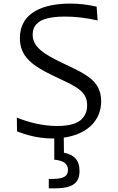

<svg xmlns="http://www.w3.org/2000/svg" viewBox="-20 -763 660 1072"><path d="M525 -649 519.5 -726C469 -737.5 419.5 -743 372 -743C229 -743 91 -698 91 -550C91 -449.5 156.5 -397.5 278 -340C405 -279.5 466.5 -256.5 466.5 -175C466.5 -132 447.5 -107 431 -93C412.5 -77.5 377 -59.5 298 -59.5C216.5 -59.5 134.5 -81.5 74 -106.5L75 -29.5C128 -9 193.5 10 272 10H283V128.5C331.5 133.5 359.5 148.5 359.5 186C359.5 217 340.5 236 274.5 236H252.5V288.5H287C392.5 288.5 424 253.5 424 191.5C424 129 392.5 101.5 337 89.5L336 5.5C466 -13 545 -89 545 -198.5C543.5 -315.5 457 -350 329 -411C225 -460.5 162.5 -501 162.5 -568.5C162.5 -606 176.5 -623.5 195 -638.5C214.5 -654.5 258 -670.5 342.5 -670.5C399.5 -670.5 460 -663.5 525 -649Z"/></svg>

Font: Monaspace Argon Light
Style: Regular
Weight: 300
Designer: Riley Cran & the Lettermatic Team
Foundry: Lettermatic
Version: Version 1.000 (Monaspace Argon)